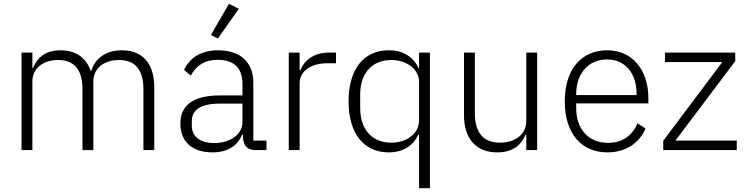

<svg xmlns="http://www.w3.org/2000/svg" viewBox="-20 -788 3917 1008"><path d="M150 0V-360C150 -436 215 -473 285 -473C369 -473 413 -423 413 -319V0H470V-359C470 -435 533 -473 604 -473C690 -473 733 -422 733 -319V0H790V-329C790 -454 729 -524 620 -524C529 -524 478 -476 459 -416H456C431 -490 371 -524 298 -524C214 -524 174 -481 153 -431H150V-512H93V0Z M1234 -742 1182 -768 1087 -604 1124 -586ZM1379 0V-50H1310V-353C1310 -461 1243 -524 1124 -524C1031 -524 974 -480 946 -421L982 -391C1010 -444 1054 -474 1122 -474C1209 -474 1253 -431 1253 -347V-287H1135C987 -287 927 -230 927 -139C927 -44 989 12 1096 12C1176 12 1228 -24 1251 -81H1256V-63C1259 -25 1277 0 1321 0ZM1104 -37C1034 -37 987 -69 987 -128V-152C987 -209 1031 -244 1133 -244H1253V-149C1253 -80 1187 -37 1104 -37Z M1553 0V-350C1553 -416 1614 -456 1699 -456H1744V-512H1710C1622 -512 1577 -468 1557 -420H1553V-512H1496V0Z M2180 200H2237V-512H2180V-430H2177C2152 -487 2099 -524 2021 -524C1890 -524 1810 -425 1810 -256C1810 -87 1890 12 2021 12C2099 12 2150 -25 2177 -82H2180ZM2034 -39C1932 -39 1871 -110 1871 -220V-292C1871 -402 1932 -473 2034 -473C2113 -473 2180 -426 2180 -359V-156C2180 -84 2113 -39 2034 -39Z M2743 0H2800V-512H2743V-153C2743 -76 2676 -39 2605 -39C2520 -39 2473 -89 2473 -194V-512H2416V-183C2416 -58 2481 12 2590 12C2678 12 2720 -33 2739 -81H2743Z M3169 12C3266 12 3337 -38 3369 -113L3327 -141C3299 -74 3245 -38 3172 -38C3067 -38 3005 -113 3005 -220V-245H3384V-272C3384 -422 3299 -524 3168 -524C3032 -524 2945 -424 2945 -256C2945 -88 3032 12 3169 12ZM3168 -476C3260 -476 3322 -405 3322 -297V-289H3005V-294C3005 -402 3069 -476 3168 -476Z M3848 0V-50H3526L3840 -467V-512H3471V-462H3772L3462 -49V0Z"/></svg>

Font: IBM Plex Thai Looped Light
Style: Regular
Weight: 300
Designer: Mike Abbink, Paul van der Laan, Pieter van Rosmalen, Ben Mitchell, Mark Frömberg
Foundry: Bold Monday
Version: Version 1.0